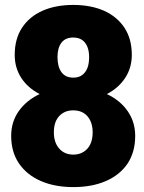

<svg xmlns="http://www.w3.org/2000/svg" viewBox="-20 -741 580 771"><path d="M274.9 10.3Q200.7 10.3 145 -13.7Q88.9 -37.6 56.9 -83.7Q24.9 -129.9 24.9 -195.3Q24.9 -252 55.4 -294.9Q85.9 -337.9 139.2 -363.3Q91.8 -387.7 65.4 -428.2Q39.1 -468.8 39.1 -520.5Q39.1 -585 68.4 -629.4Q97.7 -674.3 150.6 -697.8Q203.6 -721.2 273.9 -721.2Q344.7 -721.2 397.9 -697.8Q450.7 -673.8 480 -629.2Q509.3 -584.5 509.3 -520.5Q509.3 -468.8 482.7 -428.2Q456.1 -387.7 409.2 -363.3Q462.9 -337.9 492.9 -294.4Q522.9 -251 522.9 -195.3Q522.9 -130.4 492.2 -84Q460.9 -38.1 405 -13.9Q349.1 10.3 274.9 10.3ZM274.9 -429.2Q295.9 -429.2 309.6 -439.5Q337.9 -459.5 337.9 -511.7Q337.9 -536.1 330.6 -553.7Q315.4 -590.3 273.9 -590.3Q242.7 -590.3 226.8 -569.6Q210.9 -548.8 210.9 -511.7Q210.9 -473.1 226.8 -451.2Q242.7 -429.2 274.9 -429.2ZM274.9 -120.1Q297.9 -120.1 315.9 -131.3Q352.1 -154.3 352.1 -210Q352.1 -236.8 342.3 -257.3Q321.8 -297.9 273.9 -297.9Q250.5 -297.9 233.4 -287.6Q196.3 -265.1 196.3 -210Q196.3 -168.5 217.8 -144.3Q239.3 -120.1 274.9 -120.1Z"/></svg>

Font: Battambang Black
Style: Regular
Weight: 900
Designer: Danh Hong
Version: Version 8.002; ttfautohint (v1.8.3)